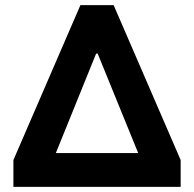

<svg xmlns="http://www.w3.org/2000/svg" viewBox="-20 -725 753 745"><path d="M32 0V-104L292 -705H421L681 -104V0ZM353 -517 178 -85 161 -131H553L535 -85L359 -517Z"/></svg>

Font: Nunito Sans 6pt ExtraBold
Style: Regular
Weight: 800
Version: Version 3.101;gftools[0.9.27]